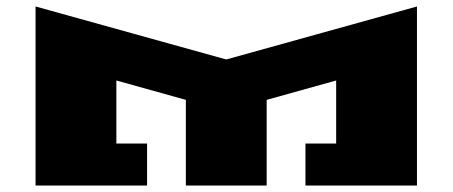

<svg xmlns="http://www.w3.org/2000/svg" viewBox="-20 -574 1400 594"><path d="M90 0V-554L680 -390L1270 -554V0H925V-130H1020V-325L805 -265V0H555V-265L340 -325V-130H435V0Z"/></svg>

Font: Stalinist One
Style: Regular
Weight: 400
Designer: Jovanny Lemonad
Foundry: Alexey Maslov, Jovanny Lemonad
Version: Version 3.004